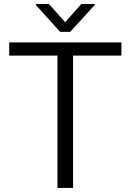

<svg xmlns="http://www.w3.org/2000/svg" viewBox="-20 -918 637 938"><path d="M24.9 -710.9V-646.5H260.7V0H336.9V-646.5H573.2V-710.9ZM155.3 -898.4V-893.6L273.9 -762.2H322.8L442.4 -893.1V-898.4H377.4L298.3 -809.6L219.2 -898.4Z"/></svg>

Font: Vazirmatn Light
Style: Regular
Weight: 300
Designer: Saber Rastikerdar
Foundry: Saber Rastikerdar
Version: Version 33.003